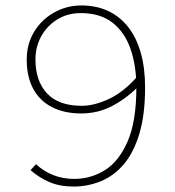

<svg xmlns="http://www.w3.org/2000/svg" viewBox="-20 -672 640 704"><path d="M250 12Q199 12 161 -4.5Q123 -21 92 -48L112 -70Q141 -43 176.5 -29.5Q212 -16 252 -16Q313 -16 364.5 -48Q416 -80 448 -153.5Q480 -227 480 -352Q480 -430 459 -491.5Q438 -553 393 -588.5Q348 -624 276 -624Q228 -624 190.5 -601Q153 -578 131.5 -539.5Q110 -501 110 -454Q110 -375 152.5 -329.5Q195 -284 280 -284Q325 -284 379 -309Q433 -334 484 -392V-352Q441 -309 389.5 -282.5Q338 -256 278 -256Q216 -256 171 -279Q126 -302 102 -346Q78 -390 78 -454Q78 -511 105.5 -556Q133 -601 179 -626.5Q225 -652 278 -652Q333 -652 376 -632Q419 -612 449.5 -573.5Q480 -535 496 -479Q512 -423 512 -352Q512 -250 490.5 -180Q469 -110 432.5 -68Q396 -26 348.5 -7Q301 12 250 12Z"/></svg>

Font: Source Code Pro ExtraLight ExtraLight
Style: Regular
Weight: 250
Monospace: yes
Version: Version 1.018;hotconv 1.0.116;makeotfexe 2.5.65601